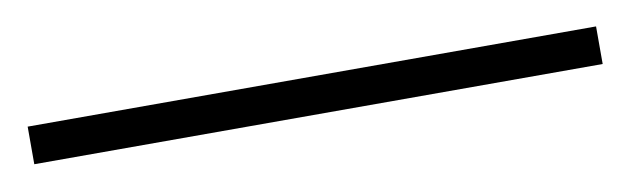

<svg xmlns="http://www.w3.org/2000/svg" viewBox="-22 19 544 166"><g transform="rotate(-10 250.0 101.5)"><path d="M500 118H1V85H500Z"/></g></svg>

Font: Kaisei Tokumin Medium
Style: Regular
Weight: 500
Designer: Font-Kai, 金井和夫
Foundry: KAZUO KANAI
Version: Version 5.003